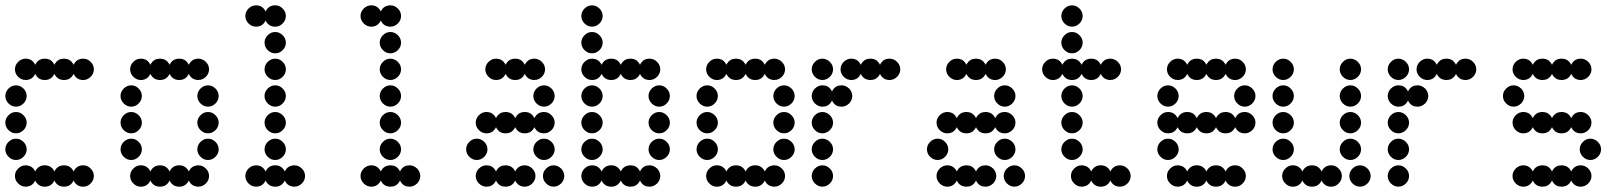

<svg xmlns="http://www.w3.org/2000/svg" viewBox="-20 -700 6088 720"><path d="M76 -80Q101 -80 112 -57Q123 -80 148 -80Q173 -80 184 -57Q195 -80 220 -80Q245 -80 256 -57Q267 -80 292 -80Q308 -80 320 -68Q332 -56 332 -40Q332 -24 320 -12Q308 0 292 0Q267 0 256 -23Q245 0 220 0Q195 0 184 -23Q173 0 148 0Q123 0 112 -23Q101 0 76 0Q60 0 48 -12Q36 -24 36 -40Q36 -56 48 -68Q60 -80 76 -80ZM12 -112Q0 -124 0 -140Q0 -156 12 -168Q24 -180 40 -180Q56 -180 68 -168Q80 -156 80 -140Q80 -124 68 -112Q56 -100 40 -100Q24 -100 12 -112ZM12 -212Q0 -224 0 -240Q0 -256 12 -268Q24 -280 40 -280Q56 -280 68 -268Q80 -256 80 -240Q80 -224 68 -212Q56 -200 40 -200Q24 -200 12 -212ZM12 -312Q0 -324 0 -340Q0 -356 12 -368Q24 -380 40 -380Q56 -380 68 -368Q80 -356 80 -340Q80 -324 68 -312Q56 -300 40 -300Q24 -300 12 -312ZM76 -480Q101 -480 112 -457Q123 -480 148 -480Q173 -480 184 -457Q195 -480 220 -480Q245 -480 256 -457Q267 -480 292 -480Q308 -480 320 -468Q332 -456 332 -440Q332 -424 320 -412Q308 -400 292 -400Q267 -400 256 -423Q245 -400 220 -400Q195 -400 184 -423Q173 -400 148 -400Q123 -400 112 -423Q101 -400 76 -400Q60 -400 48 -412Q36 -424 36 -440Q36 -456 48 -468Q60 -480 76 -480Z M508 -80Q533 -80 544 -57Q555 -80 580 -80Q605 -80 616 -57Q627 -80 652 -80Q677 -80 688 -57Q699 -80 724 -80Q740 -80 752 -68Q764 -56 764 -40Q764 -24 752 -12Q740 0 724 0Q699 0 688 -23Q677 0 652 0Q627 0 616 -23Q605 0 580 0Q555 0 544 -23Q533 0 508 0Q492 0 480 -12Q468 -24 468 -40Q468 -56 480 -68Q492 -80 508 -80ZM732 -112Q720 -124 720 -140Q720 -156 732 -168Q744 -180 760 -180Q776 -180 788 -168Q800 -156 800 -140Q800 -124 788 -112Q776 -100 760 -100Q744 -100 732 -112ZM444 -112Q432 -124 432 -140Q432 -156 444 -168Q456 -180 472 -180Q488 -180 500 -168Q512 -156 512 -140Q512 -124 500 -112Q488 -100 472 -100Q456 -100 444 -112ZM732 -212Q720 -224 720 -240Q720 -256 732 -268Q744 -280 760 -280Q776 -280 788 -268Q800 -256 800 -240Q800 -224 788 -212Q776 -200 760 -200Q744 -200 732 -212ZM444 -212Q432 -224 432 -240Q432 -256 444 -268Q456 -280 472 -280Q488 -280 500 -268Q512 -256 512 -240Q512 -224 500 -212Q488 -200 472 -200Q456 -200 444 -212ZM732 -312Q720 -324 720 -340Q720 -356 732 -368Q744 -380 760 -380Q776 -380 788 -368Q800 -356 800 -340Q800 -324 788 -312Q776 -300 760 -300Q744 -300 732 -312ZM444 -312Q432 -324 432 -340Q432 -356 444 -368Q456 -380 472 -380Q488 -380 500 -368Q512 -356 512 -340Q512 -324 500 -312Q488 -300 472 -300Q456 -300 444 -312ZM508 -480Q533 -480 544 -457Q555 -480 580 -480Q605 -480 616 -457Q627 -480 652 -480Q677 -480 688 -457Q699 -480 724 -480Q740 -480 752 -468Q764 -456 764 -440Q764 -424 752 -412Q740 -400 724 -400Q699 -400 688 -423Q677 -400 652 -400Q627 -400 616 -423Q605 -400 580 -400Q555 -400 544 -423Q533 -400 508 -400Q492 -400 480 -412Q468 -424 468 -440Q468 -456 480 -468Q492 -480 508 -480Z M940 -80Q965 -80 976 -57Q987 -80 1012 -80Q1037 -80 1048 -57Q1059 -80 1084 -80Q1100 -80 1112 -68Q1124 -56 1124 -40Q1124 -24 1112 -12Q1100 0 1084 0Q1059 0 1048 -23Q1037 0 1012 0Q987 0 976 -23Q965 0 940 0Q924 0 912 -12Q900 -24 900 -40Q900 -56 912 -68Q924 -80 940 -80ZM984 -112Q972 -124 972 -140Q972 -156 984 -168Q996 -180 1012 -180Q1028 -180 1040 -168Q1052 -156 1052 -140Q1052 -124 1040 -112Q1028 -100 1012 -100Q996 -100 984 -112ZM984 -212Q972 -224 972 -240Q972 -256 984 -268Q996 -280 1012 -280Q1028 -280 1040 -268Q1052 -256 1052 -240Q1052 -224 1040 -212Q1028 -200 1012 -200Q996 -200 984 -212ZM984 -312Q972 -324 972 -340Q972 -356 984 -368Q996 -380 1012 -380Q1028 -380 1040 -368Q1052 -356 1052 -340Q1052 -324 1040 -312Q1028 -300 1012 -300Q996 -300 984 -312ZM984 -412Q972 -424 972 -440Q972 -456 984 -468Q996 -480 1012 -480Q1028 -480 1040 -468Q1052 -456 1052 -440Q1052 -424 1040 -412Q1028 -400 1012 -400Q996 -400 984 -412ZM984 -512Q972 -524 972 -540Q972 -556 984 -568Q996 -580 1012 -580Q1028 -580 1040 -568Q1052 -556 1052 -540Q1052 -524 1040 -512Q1028 -500 1012 -500Q996 -500 984 -512ZM940 -680Q965 -680 976 -657Q987 -680 1012 -680Q1028 -680 1040 -668Q1052 -656 1052 -640Q1052 -624 1040 -612Q1028 -600 1012 -600Q987 -600 976 -623Q965 -600 940 -600Q924 -600 912 -612Q900 -624 900 -640Q900 -656 912 -668Q924 -680 940 -680Z M1372 -80Q1397 -80 1408 -57Q1419 -80 1444 -80Q1469 -80 1480 -57Q1491 -80 1516 -80Q1532 -80 1544 -68Q1556 -56 1556 -40Q1556 -24 1544 -12Q1532 0 1516 0Q1491 0 1480 -23Q1469 0 1444 0Q1419 0 1408 -23Q1397 0 1372 0Q1356 0 1344 -12Q1332 -24 1332 -40Q1332 -56 1344 -68Q1356 -80 1372 -80ZM1416 -112Q1404 -124 1404 -140Q1404 -156 1416 -168Q1428 -180 1444 -180Q1460 -180 1472 -168Q1484 -156 1484 -140Q1484 -124 1472 -112Q1460 -100 1444 -100Q1428 -100 1416 -112ZM1416 -212Q1404 -224 1404 -240Q1404 -256 1416 -268Q1428 -280 1444 -280Q1460 -280 1472 -268Q1484 -256 1484 -240Q1484 -224 1472 -212Q1460 -200 1444 -200Q1428 -200 1416 -212ZM1416 -312Q1404 -324 1404 -340Q1404 -356 1416 -368Q1428 -380 1444 -380Q1460 -380 1472 -368Q1484 -356 1484 -340Q1484 -324 1472 -312Q1460 -300 1444 -300Q1428 -300 1416 -312ZM1416 -412Q1404 -424 1404 -440Q1404 -456 1416 -468Q1428 -480 1444 -480Q1460 -480 1472 -468Q1484 -456 1484 -440Q1484 -424 1472 -412Q1460 -400 1444 -400Q1428 -400 1416 -412ZM1416 -512Q1404 -524 1404 -540Q1404 -556 1416 -568Q1428 -580 1444 -580Q1460 -580 1472 -568Q1484 -556 1484 -540Q1484 -524 1472 -512Q1460 -500 1444 -500Q1428 -500 1416 -512ZM1372 -680Q1397 -680 1408 -657Q1419 -680 1444 -680Q1460 -680 1472 -668Q1484 -656 1484 -640Q1484 -624 1472 -612Q1460 -600 1444 -600Q1419 -600 1408 -623Q1397 -600 1372 -600Q1356 -600 1344 -612Q1332 -624 1332 -640Q1332 -656 1344 -668Q1356 -680 1372 -680Z M2028 -12Q2016 -24 2016 -40Q2016 -56 2028 -68Q2040 -80 2056 -80Q2072 -80 2084 -68Q2096 -56 2096 -40Q2096 -24 2084 -12Q2072 0 2056 0Q2040 0 2028 -12ZM1804 -80Q1829 -80 1840 -57Q1851 -80 1876 -80Q1901 -80 1912 -57Q1923 -80 1948 -80Q1964 -80 1976 -68Q1988 -56 1988 -40Q1988 -24 1976 -12Q1964 0 1948 0Q1923 0 1912 -23Q1901 0 1876 0Q1851 0 1840 -23Q1829 0 1804 0Q1788 0 1776 -12Q1764 -24 1764 -40Q1764 -56 1776 -68Q1788 -80 1804 -80ZM1992 -112Q1980 -124 1980 -140Q1980 -156 1992 -168Q2004 -180 2020 -180Q2036 -180 2048 -168Q2060 -156 2060 -140Q2060 -124 2048 -112Q2036 -100 2020 -100Q2004 -100 1992 -112ZM1740 -112Q1728 -124 1728 -140Q1728 -156 1740 -168Q1752 -180 1768 -180Q1784 -180 1796 -168Q1808 -156 1808 -140Q1808 -124 1796 -112Q1784 -100 1768 -100Q1752 -100 1740 -112ZM1804 -280Q1829 -280 1840 -257Q1851 -280 1876 -280Q1901 -280 1912 -257Q1923 -280 1948 -280Q1973 -280 1984 -257Q1995 -280 2020 -280Q2036 -280 2048 -268Q2060 -256 2060 -240Q2060 -224 2048 -212Q2036 -200 2020 -200Q1995 -200 1984 -223Q1973 -200 1948 -200Q1923 -200 1912 -223Q1901 -200 1876 -200Q1851 -200 1840 -223Q1829 -200 1804 -200Q1788 -200 1776 -212Q1764 -224 1764 -240Q1764 -256 1776 -268Q1788 -280 1804 -280ZM1992 -312Q1980 -324 1980 -340Q1980 -356 1992 -368Q2004 -380 2020 -380Q2036 -380 2048 -368Q2060 -356 2060 -340Q2060 -324 2048 -312Q2036 -300 2020 -300Q2004 -300 1992 -312ZM1840 -480Q1865 -480 1876 -457Q1887 -480 1912 -480Q1937 -480 1948 -457Q1959 -480 1984 -480Q2000 -480 2012 -468Q2024 -456 2024 -440Q2024 -424 2012 -412Q2000 -400 1984 -400Q1959 -400 1948 -423Q1937 -400 1912 -400Q1887 -400 1876 -423Q1865 -400 1840 -400Q1824 -400 1812 -412Q1800 -424 1800 -440Q1800 -456 1812 -468Q1824 -480 1840 -480Z M2200 -80Q2225 -80 2236 -57Q2247 -80 2272 -80Q2297 -80 2308 -57Q2319 -80 2344 -80Q2369 -80 2380 -57Q2391 -80 2416 -80Q2432 -80 2444 -68Q2456 -56 2456 -40Q2456 -24 2444 -12Q2432 0 2416 0Q2391 0 2380 -23Q2369 0 2344 0Q2319 0 2308 -23Q2297 0 2272 0Q2247 0 2236 -23Q2225 0 2200 0Q2184 0 2172 -12Q2160 -24 2160 -40Q2160 -56 2172 -68Q2184 -80 2200 -80ZM2424 -112Q2412 -124 2412 -140Q2412 -156 2424 -168Q2436 -180 2452 -180Q2468 -180 2480 -168Q2492 -156 2492 -140Q2492 -124 2480 -112Q2468 -100 2452 -100Q2436 -100 2424 -112ZM2172 -112Q2160 -124 2160 -140Q2160 -156 2172 -168Q2184 -180 2200 -180Q2216 -180 2228 -168Q2240 -156 2240 -140Q2240 -124 2228 -112Q2216 -100 2200 -100Q2184 -100 2172 -112ZM2424 -212Q2412 -224 2412 -240Q2412 -256 2424 -268Q2436 -280 2452 -280Q2468 -280 2480 -268Q2492 -256 2492 -240Q2492 -224 2480 -212Q2468 -200 2452 -200Q2436 -200 2424 -212ZM2172 -212Q2160 -224 2160 -240Q2160 -256 2172 -268Q2184 -280 2200 -280Q2216 -280 2228 -268Q2240 -256 2240 -240Q2240 -224 2228 -212Q2216 -200 2200 -200Q2184 -200 2172 -212ZM2424 -312Q2412 -324 2412 -340Q2412 -356 2424 -368Q2436 -380 2452 -380Q2468 -380 2480 -368Q2492 -356 2492 -340Q2492 -324 2480 -312Q2468 -300 2452 -300Q2436 -300 2424 -312ZM2172 -312Q2160 -324 2160 -340Q2160 -356 2172 -368Q2184 -380 2200 -380Q2216 -380 2228 -368Q2240 -356 2240 -340Q2240 -324 2228 -312Q2216 -300 2200 -300Q2184 -300 2172 -312ZM2200 -480Q2225 -480 2236 -457Q2247 -480 2272 -480Q2297 -480 2308 -457Q2319 -480 2344 -480Q2369 -480 2380 -457Q2391 -480 2416 -480Q2432 -480 2444 -468Q2456 -456 2456 -440Q2456 -424 2444 -412Q2432 -400 2416 -400Q2391 -400 2380 -423Q2369 -400 2344 -400Q2319 -400 2308 -423Q2297 -400 2272 -400Q2247 -400 2236 -423Q2225 -400 2200 -400Q2184 -400 2172 -412Q2160 -424 2160 -440Q2160 -456 2172 -468Q2184 -480 2200 -480ZM2172 -512Q2160 -524 2160 -540Q2160 -556 2172 -568Q2184 -580 2200 -580Q2216 -580 2228 -568Q2240 -556 2240 -540Q2240 -524 2228 -512Q2216 -500 2200 -500Q2184 -500 2172 -512ZM2172 -612Q2160 -624 2160 -640Q2160 -656 2172 -668Q2184 -680 2200 -680Q2216 -680 2228 -668Q2240 -656 2240 -640Q2240 -624 2228 -612Q2216 -600 2200 -600Q2184 -600 2172 -612Z M2668 -80Q2693 -80 2704 -57Q2715 -80 2740 -80Q2765 -80 2776 -57Q2787 -80 2812 -80Q2837 -80 2848 -57Q2859 -80 2884 -80Q2900 -80 2912 -68Q2924 -56 2924 -40Q2924 -24 2912 -12Q2900 0 2884 0Q2859 0 2848 -23Q2837 0 2812 0Q2787 0 2776 -23Q2765 0 2740 0Q2715 0 2704 -23Q2693 0 2668 0Q2652 0 2640 -12Q2628 -24 2628 -40Q2628 -56 2640 -68Q2652 -80 2668 -80ZM2892 -112Q2880 -124 2880 -140Q2880 -156 2892 -168Q2904 -180 2920 -180Q2936 -180 2948 -168Q2960 -156 2960 -140Q2960 -124 2948 -112Q2936 -100 2920 -100Q2904 -100 2892 -112ZM2604 -112Q2592 -124 2592 -140Q2592 -156 2604 -168Q2616 -180 2632 -180Q2648 -180 2660 -168Q2672 -156 2672 -140Q2672 -124 2660 -112Q2648 -100 2632 -100Q2616 -100 2604 -112ZM2892 -212Q2880 -224 2880 -240Q2880 -256 2892 -268Q2904 -280 2920 -280Q2936 -280 2948 -268Q2960 -256 2960 -240Q2960 -224 2948 -212Q2936 -200 2920 -200Q2904 -200 2892 -212ZM2604 -212Q2592 -224 2592 -240Q2592 -256 2604 -268Q2616 -280 2632 -280Q2648 -280 2660 -268Q2672 -256 2672 -240Q2672 -224 2660 -212Q2648 -200 2632 -200Q2616 -200 2604 -212ZM2892 -312Q2880 -324 2880 -340Q2880 -356 2892 -368Q2904 -380 2920 -380Q2936 -380 2948 -368Q2960 -356 2960 -340Q2960 -324 2948 -312Q2936 -300 2920 -300Q2904 -300 2892 -312ZM2604 -312Q2592 -324 2592 -340Q2592 -356 2604 -368Q2616 -380 2632 -380Q2648 -380 2660 -368Q2672 -356 2672 -340Q2672 -324 2660 -312Q2648 -300 2632 -300Q2616 -300 2604 -312ZM2668 -480Q2693 -480 2704 -457Q2715 -480 2740 -480Q2765 -480 2776 -457Q2787 -480 2812 -480Q2837 -480 2848 -457Q2859 -480 2884 -480Q2900 -480 2912 -468Q2924 -456 2924 -440Q2924 -424 2912 -412Q2900 -400 2884 -400Q2859 -400 2848 -423Q2837 -400 2812 -400Q2787 -400 2776 -423Q2765 -400 2740 -400Q2715 -400 2704 -423Q2693 -400 2668 -400Q2652 -400 2640 -412Q2628 -424 2628 -440Q2628 -456 2640 -468Q2652 -480 2668 -480Z M3036 -12Q3024 -24 3024 -40Q3024 -56 3036 -68Q3048 -80 3064 -80Q3080 -80 3092 -68Q3104 -56 3104 -40Q3104 -24 3092 -12Q3080 0 3064 0Q3048 0 3036 -12ZM3036 -112Q3024 -124 3024 -140Q3024 -156 3036 -168Q3048 -180 3064 -180Q3080 -180 3092 -168Q3104 -156 3104 -140Q3104 -124 3092 -112Q3080 -100 3064 -100Q3048 -100 3036 -112ZM3036 -212Q3024 -224 3024 -240Q3024 -256 3036 -268Q3048 -280 3064 -280Q3080 -280 3092 -268Q3104 -256 3104 -240Q3104 -224 3092 -212Q3080 -200 3064 -200Q3048 -200 3036 -212ZM3064 -380Q3089 -380 3100 -357Q3111 -380 3136 -380Q3152 -380 3164 -368Q3176 -356 3176 -340Q3176 -324 3164 -312Q3152 -300 3136 -300Q3111 -300 3100 -323Q3089 -300 3064 -300Q3048 -300 3036 -312Q3024 -324 3024 -340Q3024 -356 3036 -368Q3048 -380 3064 -380ZM3172 -480Q3197 -480 3208 -457Q3219 -480 3244 -480Q3269 -480 3280 -457Q3291 -480 3316 -480Q3332 -480 3344 -468Q3356 -456 3356 -440Q3356 -424 3344 -412Q3332 -400 3316 -400Q3291 -400 3280 -423Q3269 -400 3244 -400Q3219 -400 3208 -423Q3197 -400 3172 -400Q3156 -400 3144 -412Q3132 -424 3132 -440Q3132 -456 3144 -468Q3156 -480 3172 -480ZM3036 -412Q3024 -424 3024 -440Q3024 -456 3036 -468Q3048 -480 3064 -480Q3080 -480 3092 -468Q3104 -456 3104 -440Q3104 -424 3092 -412Q3080 -400 3064 -400Q3048 -400 3036 -412Z M3756 -12Q3744 -24 3744 -40Q3744 -56 3756 -68Q3768 -80 3784 -80Q3800 -80 3812 -68Q3824 -56 3824 -40Q3824 -24 3812 -12Q3800 0 3784 0Q3768 0 3756 -12ZM3532 -80Q3557 -80 3568 -57Q3579 -80 3604 -80Q3629 -80 3640 -57Q3651 -80 3676 -80Q3692 -80 3704 -68Q3716 -56 3716 -40Q3716 -24 3704 -12Q3692 0 3676 0Q3651 0 3640 -23Q3629 0 3604 0Q3579 0 3568 -23Q3557 0 3532 0Q3516 0 3504 -12Q3492 -24 3492 -40Q3492 -56 3504 -68Q3516 -80 3532 -80ZM3720 -112Q3708 -124 3708 -140Q3708 -156 3720 -168Q3732 -180 3748 -180Q3764 -180 3776 -168Q3788 -156 3788 -140Q3788 -124 3776 -112Q3764 -100 3748 -100Q3732 -100 3720 -112ZM3468 -112Q3456 -124 3456 -140Q3456 -156 3468 -168Q3480 -180 3496 -180Q3512 -180 3524 -168Q3536 -156 3536 -140Q3536 -124 3524 -112Q3512 -100 3496 -100Q3480 -100 3468 -112ZM3532 -280Q3557 -280 3568 -257Q3579 -280 3604 -280Q3629 -280 3640 -257Q3651 -280 3676 -280Q3701 -280 3712 -257Q3723 -280 3748 -280Q3764 -280 3776 -268Q3788 -256 3788 -240Q3788 -224 3776 -212Q3764 -200 3748 -200Q3723 -200 3712 -223Q3701 -200 3676 -200Q3651 -200 3640 -223Q3629 -200 3604 -200Q3579 -200 3568 -223Q3557 -200 3532 -200Q3516 -200 3504 -212Q3492 -224 3492 -240Q3492 -256 3504 -268Q3516 -280 3532 -280ZM3720 -312Q3708 -324 3708 -340Q3708 -356 3720 -368Q3732 -380 3748 -380Q3764 -380 3776 -368Q3788 -356 3788 -340Q3788 -324 3776 -312Q3764 -300 3748 -300Q3732 -300 3720 -312ZM3568 -480Q3593 -480 3604 -457Q3615 -480 3640 -480Q3665 -480 3676 -457Q3687 -480 3712 -480Q3728 -480 3740 -468Q3752 -456 3752 -440Q3752 -424 3740 -412Q3728 -400 3712 -400Q3687 -400 3676 -423Q3665 -400 3640 -400Q3615 -400 3604 -423Q3593 -400 3568 -400Q3552 -400 3540 -412Q3528 -424 3528 -440Q3528 -456 3540 -468Q3552 -480 3568 -480Z M4036 -80Q4061 -80 4072 -57Q4083 -80 4108 -80Q4133 -80 4144 -57Q4155 -80 4180 -80Q4196 -80 4208 -68Q4220 -56 4220 -40Q4220 -24 4208 -12Q4196 0 4180 0Q4155 0 4144 -23Q4133 0 4108 0Q4083 0 4072 -23Q4061 0 4036 0Q4020 0 4008 -12Q3996 -24 3996 -40Q3996 -56 4008 -68Q4020 -80 4036 -80ZM3972 -112Q3960 -124 3960 -140Q3960 -156 3972 -168Q3984 -180 4000 -180Q4016 -180 4028 -168Q4040 -156 4040 -140Q4040 -124 4028 -112Q4016 -100 4000 -100Q3984 -100 3972 -112ZM3972 -212Q3960 -224 3960 -240Q3960 -256 3972 -268Q3984 -280 4000 -280Q4016 -280 4028 -268Q4040 -256 4040 -240Q4040 -224 4028 -212Q4016 -200 4000 -200Q3984 -200 3972 -212ZM3972 -312Q3960 -324 3960 -340Q3960 -356 3972 -368Q3984 -380 4000 -380Q4016 -380 4028 -368Q4040 -356 4040 -340Q4040 -324 4028 -312Q4016 -300 4000 -300Q3984 -300 3972 -312ZM3928 -480Q3953 -480 3964 -457Q3975 -480 4000 -480Q4025 -480 4036 -457Q4047 -480 4072 -480Q4097 -480 4108 -457Q4119 -480 4144 -480Q4160 -480 4172 -468Q4184 -456 4184 -440Q4184 -424 4172 -412Q4160 -400 4144 -400Q4119 -400 4108 -423Q4097 -400 4072 -400Q4047 -400 4036 -423Q4025 -400 4000 -400Q3975 -400 3964 -423Q3953 -400 3928 -400Q3912 -400 3900 -412Q3888 -424 3888 -440Q3888 -456 3900 -468Q3912 -480 3928 -480ZM3972 -512Q3960 -524 3960 -540Q3960 -556 3972 -568Q3984 -580 4000 -580Q4016 -580 4028 -568Q4040 -556 4040 -540Q4040 -524 4028 -512Q4016 -500 4000 -500Q3984 -500 3972 -512ZM3972 -612Q3960 -624 3960 -640Q3960 -656 3972 -668Q3984 -680 4000 -680Q4016 -680 4028 -668Q4040 -656 4040 -640Q4040 -624 4028 -612Q4016 -600 4000 -600Q3984 -600 3972 -612Z M4396 -80Q4421 -80 4432 -57Q4443 -80 4468 -80Q4493 -80 4504 -57Q4515 -80 4540 -80Q4565 -80 4576 -57Q4587 -80 4612 -80Q4628 -80 4640 -68Q4652 -56 4652 -40Q4652 -24 4640 -12Q4628 0 4612 0Q4587 0 4576 -23Q4565 0 4540 0Q4515 0 4504 -23Q4493 0 4468 0Q4443 0 4432 -23Q4421 0 4396 0Q4380 0 4368 -12Q4356 -24 4356 -40Q4356 -56 4368 -68Q4380 -80 4396 -80ZM4332 -112Q4320 -124 4320 -140Q4320 -156 4332 -168Q4344 -180 4360 -180Q4376 -180 4388 -168Q4400 -156 4400 -140Q4400 -124 4388 -112Q4376 -100 4360 -100Q4344 -100 4332 -112ZM4360 -280Q4385 -280 4396 -257Q4407 -280 4432 -280Q4457 -280 4468 -257Q4479 -280 4504 -280Q4529 -280 4540 -257Q4551 -280 4576 -280Q4601 -280 4612 -257Q4623 -280 4648 -280Q4664 -280 4676 -268Q4688 -256 4688 -240Q4688 -224 4676 -212Q4664 -200 4648 -200Q4623 -200 4612 -223Q4601 -200 4576 -200Q4551 -200 4540 -223Q4529 -200 4504 -200Q4479 -200 4468 -223Q4457 -200 4432 -200Q4407 -200 4396 -223Q4385 -200 4360 -200Q4344 -200 4332 -212Q4320 -224 4320 -240Q4320 -256 4332 -268Q4344 -280 4360 -280ZM4620 -312Q4608 -324 4608 -340Q4608 -356 4620 -368Q4632 -380 4648 -380Q4664 -380 4676 -368Q4688 -356 4688 -340Q4688 -324 4676 -312Q4664 -300 4648 -300Q4632 -300 4620 -312ZM4332 -312Q4320 -324 4320 -340Q4320 -356 4332 -368Q4344 -380 4360 -380Q4376 -380 4388 -368Q4400 -356 4400 -340Q4400 -324 4388 -312Q4376 -300 4360 -300Q4344 -300 4332 -312ZM4396 -480Q4421 -480 4432 -457Q4443 -480 4468 -480Q4493 -480 4504 -457Q4515 -480 4540 -480Q4565 -480 4576 -457Q4587 -480 4612 -480Q4628 -480 4640 -468Q4652 -456 4652 -440Q4652 -424 4640 -412Q4628 -400 4612 -400Q4587 -400 4576 -423Q4565 -400 4540 -400Q4515 -400 4504 -423Q4493 -400 4468 -400Q4443 -400 4432 -423Q4421 -400 4396 -400Q4380 -400 4368 -412Q4356 -424 4356 -440Q4356 -456 4368 -468Q4380 -480 4396 -480Z M5052 -12Q5040 -24 5040 -40Q5040 -56 5052 -68Q5064 -80 5080 -80Q5096 -80 5108 -68Q5120 -56 5120 -40Q5120 -24 5108 -12Q5096 0 5080 0Q5064 0 5052 -12ZM4828 -80Q4853 -80 4864 -57Q4875 -80 4900 -80Q4925 -80 4936 -57Q4947 -80 4972 -80Q4988 -80 5000 -68Q5012 -56 5012 -40Q5012 -24 5000 -12Q4988 0 4972 0Q4947 0 4936 -23Q4925 0 4900 0Q4875 0 4864 -23Q4853 0 4828 0Q4812 0 4800 -12Q4788 -24 4788 -40Q4788 -56 4800 -68Q4812 -80 4828 -80ZM5016 -112Q5004 -124 5004 -140Q5004 -156 5016 -168Q5028 -180 5044 -180Q5060 -180 5072 -168Q5084 -156 5084 -140Q5084 -124 5072 -112Q5060 -100 5044 -100Q5028 -100 5016 -112ZM4764 -112Q4752 -124 4752 -140Q4752 -156 4764 -168Q4776 -180 4792 -180Q4808 -180 4820 -168Q4832 -156 4832 -140Q4832 -124 4820 -112Q4808 -100 4792 -100Q4776 -100 4764 -112ZM5016 -212Q5004 -224 5004 -240Q5004 -256 5016 -268Q5028 -280 5044 -280Q5060 -280 5072 -268Q5084 -256 5084 -240Q5084 -224 5072 -212Q5060 -200 5044 -200Q5028 -200 5016 -212ZM4764 -212Q4752 -224 4752 -240Q4752 -256 4764 -268Q4776 -280 4792 -280Q4808 -280 4820 -268Q4832 -256 4832 -240Q4832 -224 4820 -212Q4808 -200 4792 -200Q4776 -200 4764 -212ZM5016 -312Q5004 -324 5004 -340Q5004 -356 5016 -368Q5028 -380 5044 -380Q5060 -380 5072 -368Q5084 -356 5084 -340Q5084 -324 5072 -312Q5060 -300 5044 -300Q5028 -300 5016 -312ZM4764 -312Q4752 -324 4752 -340Q4752 -356 4764 -368Q4776 -380 4792 -380Q4808 -380 4820 -368Q4832 -356 4832 -340Q4832 -324 4820 -312Q4808 -300 4792 -300Q4776 -300 4764 -312ZM5016 -412Q5004 -424 5004 -440Q5004 -456 5016 -468Q5028 -480 5044 -480Q5060 -480 5072 -468Q5084 -456 5084 -440Q5084 -424 5072 -412Q5060 -400 5044 -400Q5028 -400 5016 -412ZM4764 -412Q4752 -424 4752 -440Q4752 -456 4764 -468Q4776 -480 4792 -480Q4808 -480 4820 -468Q4832 -456 4832 -440Q4832 -424 4820 -412Q4808 -400 4792 -400Q4776 -400 4764 -412Z M5196 -12Q5184 -24 5184 -40Q5184 -56 5196 -68Q5208 -80 5224 -80Q5240 -80 5252 -68Q5264 -56 5264 -40Q5264 -24 5252 -12Q5240 0 5224 0Q5208 0 5196 -12ZM5196 -112Q5184 -124 5184 -140Q5184 -156 5196 -168Q5208 -180 5224 -180Q5240 -180 5252 -168Q5264 -156 5264 -140Q5264 -124 5252 -112Q5240 -100 5224 -100Q5208 -100 5196 -112ZM5196 -212Q5184 -224 5184 -240Q5184 -256 5196 -268Q5208 -280 5224 -280Q5240 -280 5252 -268Q5264 -256 5264 -240Q5264 -224 5252 -212Q5240 -200 5224 -200Q5208 -200 5196 -212ZM5224 -380Q5249 -380 5260 -357Q5271 -380 5296 -380Q5312 -380 5324 -368Q5336 -356 5336 -340Q5336 -324 5324 -312Q5312 -300 5296 -300Q5271 -300 5260 -323Q5249 -300 5224 -300Q5208 -300 5196 -312Q5184 -324 5184 -340Q5184 -356 5196 -368Q5208 -380 5224 -380ZM5332 -480Q5357 -480 5368 -457Q5379 -480 5404 -480Q5429 -480 5440 -457Q5451 -480 5476 -480Q5492 -480 5504 -468Q5516 -456 5516 -440Q5516 -424 5504 -412Q5492 -400 5476 -400Q5451 -400 5440 -423Q5429 -400 5404 -400Q5379 -400 5368 -423Q5357 -400 5332 -400Q5316 -400 5304 -412Q5292 -424 5292 -440Q5292 -456 5304 -468Q5316 -480 5332 -480ZM5196 -412Q5184 -424 5184 -440Q5184 -456 5196 -468Q5208 -480 5224 -480Q5240 -480 5252 -468Q5264 -456 5264 -440Q5264 -424 5252 -412Q5240 -400 5224 -400Q5208 -400 5196 -412Z M5692 -80Q5717 -80 5728 -57Q5739 -80 5764 -80Q5789 -80 5800 -57Q5811 -80 5836 -80Q5861 -80 5872 -57Q5883 -80 5908 -80Q5924 -80 5936 -68Q5948 -56 5948 -40Q5948 -24 5936 -12Q5924 0 5908 0Q5883 0 5872 -23Q5861 0 5836 0Q5811 0 5800 -23Q5789 0 5764 0Q5739 0 5728 -23Q5717 0 5692 0Q5676 0 5664 -12Q5652 -24 5652 -40Q5652 -56 5664 -68Q5676 -80 5692 -80ZM5916 -112Q5904 -124 5904 -140Q5904 -156 5916 -168Q5928 -180 5944 -180Q5960 -180 5972 -168Q5984 -156 5984 -140Q5984 -124 5972 -112Q5960 -100 5944 -100Q5928 -100 5916 -112ZM5692 -280Q5717 -280 5728 -257Q5739 -280 5764 -280Q5789 -280 5800 -257Q5811 -280 5836 -280Q5861 -280 5872 -257Q5883 -280 5908 -280Q5924 -280 5936 -268Q5948 -256 5948 -240Q5948 -224 5936 -212Q5924 -200 5908 -200Q5883 -200 5872 -223Q5861 -200 5836 -200Q5811 -200 5800 -223Q5789 -200 5764 -200Q5739 -200 5728 -223Q5717 -200 5692 -200Q5676 -200 5664 -212Q5652 -224 5652 -240Q5652 -256 5664 -268Q5676 -280 5692 -280ZM5628 -312Q5616 -324 5616 -340Q5616 -356 5628 -368Q5640 -380 5656 -380Q5672 -380 5684 -368Q5696 -356 5696 -340Q5696 -324 5684 -312Q5672 -300 5656 -300Q5640 -300 5628 -312ZM5692 -480Q5717 -480 5728 -457Q5739 -480 5764 -480Q5789 -480 5800 -457Q5811 -480 5836 -480Q5861 -480 5872 -457Q5883 -480 5908 -480Q5924 -480 5936 -468Q5948 -456 5948 -440Q5948 -424 5936 -412Q5924 -400 5908 -400Q5883 -400 5872 -423Q5861 -400 5836 -400Q5811 -400 5800 -423Q5789 -400 5764 -400Q5739 -400 5728 -423Q5717 -400 5692 -400Q5676 -400 5664 -412Q5652 -424 5652 -440Q5652 -456 5664 -468Q5676 -480 5692 -480Z"/></svg>

Font: Dotrice Condensed
Style: Regular
Weight: 400
Width: 2
Monospace: yes
Designer: Paul Flo Williams
Foundry: His Deeds Are Dust
Version: Version 1.001